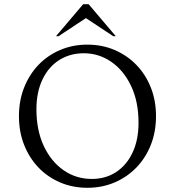

<svg xmlns="http://www.w3.org/2000/svg" viewBox="-20 -882 831 912"><path d="M395 10Q325 10 265.5 -15.5Q206 -41 162.5 -86.5Q119 -132 94.5 -194Q70 -256 70 -330Q70 -404 94.5 -466Q119 -528 162.5 -573.5Q206 -619 265.5 -644.5Q325 -670 395 -670Q465 -670 524.5 -644.5Q584 -619 628 -573.5Q672 -528 696.5 -466Q721 -404 721 -330Q721 -256 696.5 -194Q672 -132 628 -86.5Q584 -41 524.5 -15.5Q465 10 395 10ZM416 -32Q482 -32 532 -65Q582 -98 610 -158Q638 -218 638 -299Q638 -399 603 -473Q568 -547 509 -588Q450 -629 378 -629Q312 -629 261 -596.5Q210 -564 181.5 -504Q153 -444 153 -363Q153 -263 188 -188.5Q223 -114 282.5 -73Q342 -32 416 -32ZM246 -710 375 -862H401L530 -710H518L388 -796L258 -710Z"/></svg>

Font: Spectral Light
Style: Regular
Weight: 300
Designer: Jean-Baptiste Levee
Foundry: Production Type
Version: Version 2.001